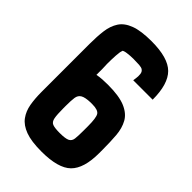

<svg xmlns="http://www.w3.org/2000/svg" viewBox="-200 -728 804 804"><g transform="rotate(45 202.0 -326.5)"><path d="M205 0Q145 0 110 -13Q75 -26 57.5 -50Q40 -74 34.5 -106Q29 -138 29 -177V-462Q29 -505 33.5 -540Q38 -575 54.5 -600.5Q71 -626 107 -639.5Q143 -653 205 -653Q303 -653 342 -614Q381 -575 381 -483H266Q266 -486 268 -497.5Q270 -509 268.5 -522.5Q267 -536 256 -542Q255 -543 250.5 -544Q246 -545 238 -546L204 -547Q184 -547 166.5 -544.5Q149 -542 146 -537H147Q143 -529 141.5 -504.5Q140 -480 140 -454L141 -427V-390Q156 -393 172.5 -394Q189 -395 205 -395Q271 -395 307.5 -379.5Q344 -364 359.5 -336Q375 -308 378 -270Q381 -232 381 -187V-166Q381 -76 342.5 -38Q304 0 205 0ZM204 -109Q238 -109 251 -115.5Q264 -122 266 -138.5Q268 -155 268 -185V-213Q268 -262 259 -276.5Q250 -291 215 -291H205Q174 -290 160.5 -282Q147 -274 144.5 -256.5Q142 -239 142 -208V-194Q142 -156 145.5 -137.5Q149 -119 162 -114Q175 -109 204 -109Z"/></g></svg>

Font: New Amsterdam
Style: Regular
Weight: 400
Designer: Vladimir Nikolic
Foundry: Vladimir Nikolic
Version: Version 1.000; ttfautohint (v1.8.4.7-5d5b)